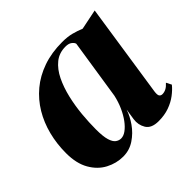

<svg xmlns="http://www.w3.org/2000/svg" viewBox="-135 -657 812 812"><g transform="rotate(-45 271.5 -251.0)"><path d="M459.5 -89.5Q457 -70.5 461.8 -64.2Q466.5 -58 475.5 -58Q486.5 -58 497.5 -63.5Q508.5 -69 520 -82L532 -58.5Q518 -41 496.5 -24.8Q475 -8.5 446.8 1.5Q418.5 11.5 383.5 11.5Q340.5 11.5 325.2 -13.8Q310 -39 314.5 -69.5L322 -119Q312.5 -89.5 291.5 -59.5Q270.5 -29.5 239.8 -9Q209 11.5 171.5 11.5Q131 11.5 94 -8Q57 -27.5 33.8 -67.8Q10.5 -108 10.5 -170Q10.5 -225.5 23.5 -276.5Q36.5 -327.5 62.2 -370.5Q88 -413.5 126.5 -445.8Q165 -478 216.5 -496Q268 -514 331.5 -514Q362.5 -514 386.8 -507.8Q411 -501.5 432.5 -492.5L523 -511ZM368.5 -466.5Q366.5 -475 356.2 -482.8Q346 -490.5 327.5 -490.5Q289.5 -490.5 262.8 -468.8Q236 -447 218.2 -410.5Q200.5 -374 190 -329.5Q179.5 -285 175.2 -238.8Q171 -192.5 171 -152Q171 -109 177.8 -87Q184.5 -65 195.8 -57Q207 -49 219.5 -49Q234.5 -49 250.2 -60.5Q266 -72 281 -92.2Q296 -112.5 308 -139.2Q320 -166 327 -197Z"/></g></svg>

Font: Merriweather 144pt ExtraBold
Style: Italic
Weight: 800
Italic angle: -7.8°
Version: Version 2.101